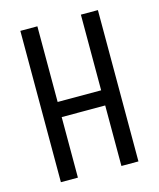

<svg xmlns="http://www.w3.org/2000/svg" viewBox="-98 -696 634 766"><g transform="rotate(-15 219.0 -312.5)"><path d="M58.6 -625H128.9V-312.5H308.6V-625H378.9V0H308.6V-250H128.9V0H58.6Z"/></g></svg>

Font: Sudo Variable
Style: Regular
Weight: 400
Monospace: yes
Designer: Jens Kutilek
Foundry: Jens Kutilek
Version: Version 0.040